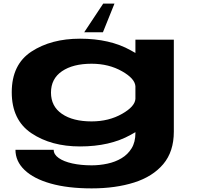

<svg xmlns="http://www.w3.org/2000/svg" viewBox="-20 -805 1089 1062"><path d="M487 237Q355 237 260.5 210.2Q166 183.5 115.8 135.2Q65.5 87 65.5 23.5H277Q277 49.5 304.8 69Q332.5 88.5 380 99Q427.5 109.5 487 109.5Q531 109.5 574.2 100.2Q617.5 91 652.2 70.2Q687 49.5 708 15.2Q729 -19 729 -69.5V-74Q716.5 -66.5 702.5 -59Q588 5 422.5 5Q263 5 154 -68Q45 -141 45 -294.8Q45 -448.5 154 -519.8Q263 -591 422.5 -591Q588 -591 702.5 -527Q716.5 -519.5 729 -512V-585.5H941.5V-77Q941.5 33.5 883 102.8Q824.5 172 721.8 204.5Q619 237 487 237ZM729 -328Q726 -370.5 655.5 -410.5Q582 -452.5 486.5 -452.5Q383.5 -452.5 322.8 -411Q262 -369.5 262 -293Q262 -216.5 322.8 -175Q383.5 -133.5 486.5 -133.5Q582 -133.5 655.5 -175.5Q726 -215.5 729 -258ZM613.2 -785.1 549.3 -626.5H445.8L550.9 -785.1Z"/></svg>

Font: Anybody UltraExpanded Regular
Style: Bold
Weight: 700
Width: 9
Designer: Tyler Finck
Foundry: Etcetera Type Company
Version: Version 1.010; ttfautohint (v1.8.3) -l 8 -r 50 -G 200 -x 14 